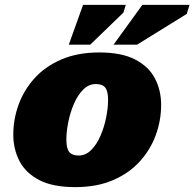

<svg xmlns="http://www.w3.org/2000/svg" viewBox="-20 -752 797 787"><path d="M387 -537Q478.5 -537 534.2 -508Q590 -479 615.2 -430.2Q640.5 -381.5 640.5 -322Q640.5 -259 618.8 -199Q597 -139 553.5 -90.8Q510 -42.5 443.8 -13.8Q377.5 15 288 15Q196.5 15 140.8 -14Q85 -43 59.8 -92Q34.5 -141 34.5 -200Q34.5 -263 56.2 -323Q78 -383 121.5 -431.2Q165 -479.5 231.5 -508.2Q298 -537 387 -537ZM302 -114.5Q331.5 -114.5 354.2 -137.5Q377 -160.5 392.2 -196.2Q407.5 -232 415.2 -271Q423 -310 423 -342Q423 -379 411.2 -393.2Q399.5 -407.5 373 -407.5Q343.5 -407.5 320.8 -384.5Q298 -361.5 282.8 -325.8Q267.5 -290 259.8 -251Q252 -212 252 -180Q252 -143 264 -128.8Q276 -114.5 302 -114.5ZM445.5 -569 563.5 -732H757L745.5 -695L542 -569ZM262 -569 320.5 -732H495.5L486 -700.5L350 -569Z"/></svg>

Font: Newsreader Caption ExtraBold
Style: Italic
Weight: 800
Italic angle: -17°
Designer: Hugues Gentile
Foundry: Production Type
Version: Version 1.001